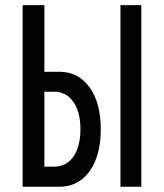

<svg xmlns="http://www.w3.org/2000/svg" viewBox="-20 -713 626 733"><path d="M66.4 0V-693.4H149.4V-439H205.6Q279.3 -439 322 -379.6Q364.7 -320.3 364.7 -219.7Q364.7 -118.7 322 -59.3Q279.3 0 205.6 0ZM439.9 0V-693.4H519.5V0ZM149.4 -76.7H186.5Q232.9 -76.7 260 -115Q287.1 -153.3 287.1 -219.7Q287.1 -285.6 260 -324.2Q232.9 -362.8 186.5 -362.8H149.4Z"/></svg>

Font: Cascadia Code NF SemiLight
Style: Regular
Weight: 350
Monospace: yes
Designer: Aaron Bell
Foundry: Saja Typeworks
Version: Version 2404.023; ttfautohint (v1.8.4)